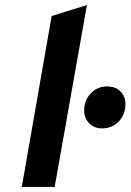

<svg xmlns="http://www.w3.org/2000/svg" viewBox="-20 -742 518 762"><path d="M66.5 0 185 -678.5 325 -722 197 0ZM385 -232.5Q353.5 -232.5 333.8 -253Q314 -273.5 314 -302Q314 -345 340.8 -372Q367.5 -399 404 -399Q439 -399 458.5 -378.8Q478 -358.5 478 -330Q478 -287.5 451.5 -260Q425 -232.5 385 -232.5Z"/></svg>

Font: Overpass ExtraBold
Style: Italic
Weight: 800
Italic angle: -10°
Designer: Delve Withrington, Dave Bailey, Thomas Jockin
Foundry: Delve Fonts LLC
Version: Version 4.000